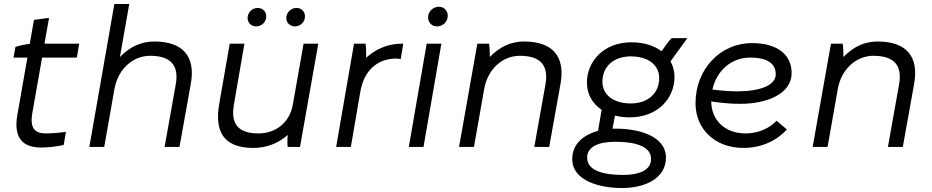

<svg xmlns="http://www.w3.org/2000/svg" viewBox="-20 -740 4694 967"><path d="M187 3C223 3 275 -3 301 -10L312 -76C289 -72 237 -68 210 -68C156 -68 129 -94 143 -172L192 -450H367L379 -520H204L227 -650L151 -640L130 -519C107 -517 80 -511 58 -504L48 -450H118L67 -159C47 -42 98 3 187 3Z M430 0H505L557 -296V-294C575 -393 650 -459 736 -459C838 -459 883 -413 865 -314L809 0H884L941 -318C966 -456 901 -531 757 -531C696 -531 637 -508 584 -453L631 -720H556Z M1256 5C1321 5 1380 -17 1429 -60C1427 -38 1427 -12 1429 0H1491L1583 -520H1509L1455 -214C1439 -122 1369 -68 1281 -68C1156 -68 1146 -142 1158 -213L1211 -520H1137L1084 -216C1061 -83 1101 5 1256 5ZM1270 -607C1297 -607 1321 -628 1321 -658C1321 -681 1304 -700 1278 -700C1251 -700 1227 -678 1227 -649C1227 -626 1245 -607 1270 -607ZM1465 -607C1492 -607 1516 -628 1516 -658C1516 -681 1499 -700 1473 -700C1446 -700 1422 -678 1422 -649C1422 -626 1440 -607 1465 -607Z M1673 0H1747L1795 -279C1813 -384 1880 -445 1975 -445C1983 -445 1991 -444 1998 -442L2011 -520H2003C1934 -520 1872 -493 1824 -449C1825 -474 1824 -501 1821 -520H1763Z M2039 0H2113L2203 -520H2129ZM2181 -607C2209 -607 2235 -629 2235 -661C2235 -686 2216 -706 2191 -706C2162 -706 2136 -683 2136 -652C2136 -627 2155 -607 2181 -607Z M2292 0H2367L2419 -294C2437 -393 2512 -459 2598 -459C2700 -459 2745 -413 2727 -314L2671 0H2746L2803 -318C2828 -456 2763 -531 2619 -531C2558 -531 2500 -508 2447 -453C2447 -477 2446 -502 2443 -520H2384Z M3152 -149C3295 -149 3377 -247 3377 -352C3377 -381 3370 -408 3357 -431L3442 -548H3363C3350 -536 3329 -507 3312 -482C3273 -511 3221 -527 3161 -527C3018 -527 2936 -429 2936 -324C2936 -265 2964 -218 3010 -187L2992 -81C2915 -60 2862 -12 2862 61C2862 173 3006 207 3112 207C3236 207 3334 154 3334 54C3334 -58 3190 -92 3084 -92H3065L3077 -158C3100 -152 3125 -149 3152 -149ZM3118 141C3027 141 2937 123 2937 54C2937 -1 2994 -26 3078 -26C3169 -26 3259 -8 3259 61C3259 116 3202 141 3118 141ZM3157 -219C3070 -219 3014 -262 3014 -328C3014 -407 3073 -456 3157 -456C3244 -456 3300 -413 3300 -347C3300 -268 3241 -219 3157 -219Z M3725 5C3808 5 3888 -27 3943 -88L3891 -132C3858 -95 3799 -68 3736 -68C3629 -68 3563 -136 3562 -229C3609 -222 3659 -217 3708 -217C3844 -217 3967 -268 3967 -372C3967 -467 3892 -523 3767 -523C3609 -523 3483 -393 3483 -220C3483 -92 3578 5 3725 5ZM3568 -289C3589 -383 3662 -450 3758 -450C3849 -450 3887 -417 3887 -366C3887 -310 3808 -280 3694 -280C3653 -280 3609 -284 3568 -289Z M4073 0H4148L4200 -294C4218 -393 4293 -459 4379 -459C4481 -459 4526 -413 4508 -314L4452 0H4527L4584 -318C4609 -456 4544 -531 4400 -531C4339 -531 4281 -508 4228 -453C4228 -477 4227 -502 4224 -520H4165Z"/></svg>

Font: Fixel Display 20240404
Style: Italic
Weight: 400
Italic angle: -10°
Designer: AlfaBravo + MacPaw
Foundry: Kyrylo Tkachov, Marchela Mozhyna, Serhii Makarenko, Maria Weinstein, Zakhar Kryvoshyya
Version: Version 1.211;Glyphs 3.2 (3225)